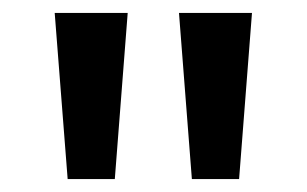

<svg xmlns="http://www.w3.org/2000/svg" viewBox="-20 -734 476 298"><path d="M178.2 -713.9 158.2 -456.1H85L64.9 -713.9ZM371.1 -713.9 351.1 -456.1H277.8L257.8 -713.9Z"/></svg>

Font: f1_4961           
Style: Regular
Weight: 600
Foundry: Ascender Corporation
Version: Version 1.10